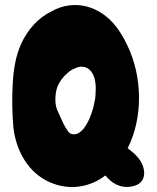

<svg xmlns="http://www.w3.org/2000/svg" viewBox="-20 -742 625 766"><path d="M538.1 -103.5C524.4 -123 507.8 -136.7 489.3 -150.4C551.8 -274.4 547.9 -436.5 488.3 -560.5C453.1 -634.8 406.2 -693.4 327.1 -715.8C280.3 -728.5 226.6 -721.7 183.6 -695.3C132.8 -671.9 88.9 -621.1 65.4 -569.3C43 -520.5 34.2 -466.8 31.2 -414.1C27.3 -355.5 28.3 -293.9 33.2 -236.3C43 -141.6 92.8 -50.8 181.6 -13.7C257.8 18.6 337.9 5.9 400.4 -42C424.8 -12.7 458 10.7 505.9 2C569.3 -9.8 561.5 -69.3 538.1 -103.5ZM263.7 -208C244.1 -213.9 216.8 -285.2 207 -306.6C197.3 -330.1 200.2 -374 209 -395.5C217.8 -418 233.4 -437.5 251 -452.1C259.8 -460 269.5 -465.8 280.3 -469.7C297.9 -478.5 318.4 -478.5 335 -465.8C362.3 -442.4 363.3 -402.3 361.3 -370.1C361.3 -361.3 360.4 -354.5 359.4 -346.7C358.4 -339.8 355.5 -333 355.5 -327.1C347.7 -286.1 313.5 -191.4 263.7 -208Z"/></svg>

Font: Day Care
Style: Regular
Weight: 400
Designer: Noponies
Version: Version 1.000;PS 001.000;hotconv 1.0.88;makeotf.lib2.5.64775